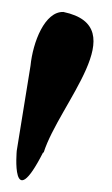

<svg xmlns="http://www.w3.org/2000/svg" viewBox="-20 -794 188 321"><path d="M52 -539H53C79 -621 205 -749 86 -774C55 -775 35 -724 31 -684L8 -542C8 -542 -2 -433 52 -539Z"/></svg>

Font: Philokalia
Style: Regular
Weight: 400
Version: Version 001.010